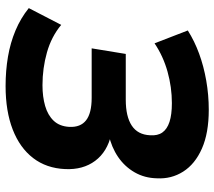

<svg xmlns="http://www.w3.org/2000/svg" viewBox="-60 -696 767 687"><g transform="rotate(90 323.5 -352.5)"><path d="M288 11Q233 11 183 2.5Q133 -6 89 -24.5Q45 -43 9 -72L69 -188Q111 -153 167.5 -137Q224 -121 285 -121Q326 -121 359 -130.5Q392 -140 412 -161Q432 -182 434 -217Q436 -257 410.5 -277Q385 -297 330 -297H153L173 -419H337Q397 -419 429.5 -440.5Q462 -462 464 -506Q466 -533 454 -550Q442 -567 416 -575.5Q390 -584 349 -584Q292 -584 236.5 -568.5Q181 -553 135 -522L89 -641Q127 -665 172 -681.5Q217 -698 268.5 -707Q320 -716 373 -716Q456 -716 511.5 -691.5Q567 -667 594 -624.5Q621 -582 618 -530Q617 -486 596.5 -450.5Q576 -415 541.5 -391.5Q507 -368 462 -358L461 -367Q523 -353 555.5 -309.5Q588 -266 585 -202Q582 -135 545.5 -87.5Q509 -40 443.5 -14.5Q378 11 288 11Z"/></g></svg>

Font: Nunito Sans 10pt ExtraBold
Style: Italic
Weight: 800
Italic angle: -9°
Designer: Vernon Adams
Foundry: Vernon Adams
Version: Version 3.101;gftools[0.9.27]